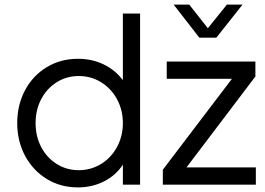

<svg xmlns="http://www.w3.org/2000/svg" viewBox="-20 -804 1156 836"><path d="M55 -268Q55 -347 89 -411Q123 -475 183.5 -511.5Q244 -548 319 -548Q381 -548 431.5 -523.5Q482 -499 515 -455V-745H590V0H515V-87Q484 -40 432.5 -14Q381 12 319 12Q244 12 184 -24.5Q124 -61 89.5 -125Q55 -189 55 -268ZM323 -63Q376 -63 420 -90Q464 -117 489.5 -164Q515 -211 515 -268Q515 -325 489.5 -372Q464 -419 420 -446Q376 -473 323 -473Q270 -473 227 -446Q184 -419 159.5 -372.5Q135 -326 135 -268Q135 -210 159.5 -163.5Q184 -117 227 -90Q270 -63 323 -63ZM689 -65 990 -461H706V-536H1092V-471L792 -75H1094V0H689ZM804 -784 885 -681 968 -784H1036L922 -640H848L736 -784Z"/></svg>

Font: Evergrow Sans 
Style: Regular
Weight: 400
Foundry: 10Web
Version: Version 1.000